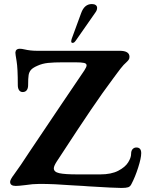

<svg xmlns="http://www.w3.org/2000/svg" viewBox="-20 -919 741 949"><path d="M417 2 390 0 336 -3Q247 -10 176 -10Q142 -10 104 -4Q72 0 58 0Q30 0 30 -20Q30 -31 49 -56Q80 -98 124 -166Q138 -188 284 -404L397 -571Q408 -588 408 -596Q408 -605 395.5 -608Q383 -611 352 -611H291Q246 -611 217.5 -608Q189 -605 165 -594Q142 -584 133 -573.5Q124 -563 121.5 -548Q119 -533 119 -498Q119 -482 112 -473Q105 -464 92 -464Q81 -464 74.5 -473Q68 -482 68 -498Q68 -582 62 -617Q56 -652 56 -659Q56 -662 58 -668Q63 -678 78 -678Q88 -678 100 -675Q130 -668 161 -668H571Q620 -668 620 -638Q620 -629 615.5 -623Q611 -617 603.5 -610Q596 -603 591 -598Q582 -588 575.5 -579.5Q569 -571 563 -563L540 -532Q489 -464 429 -375.5Q369 -287 285 -158L260 -120Q246 -98 246 -87Q246 -69 273 -63Q300 -57 364 -57H475Q530 -57 564.5 -75Q599 -93 613.5 -116.5Q628 -140 628 -158Q628 -174 635.5 -182Q643 -190 654 -190Q678 -190 678 -162Q678 -138 663 -91Q648 -44 630 -10Q624 3 613.5 6.5Q603 10 580 10Q547 10 417 2ZM332 -716Q332 -718 334 -726L381 -854Q397 -899 434 -899Q446 -899 453 -894Q460 -889 460 -880Q460 -869 452 -858L355 -719Q350 -712 346.5 -709.5Q343 -707 338 -707Q332 -707 332 -716Z"/></svg>

Font: Raigarh Medium
Style: Regular
Weight: 500
Designer: jaikishan Patel
Foundry: MagicType
Version: Version 1.000